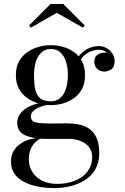

<svg xmlns="http://www.w3.org/2000/svg" viewBox="-20 -700 636 980"><path d="M258 260Q213 260 172.8 252.2Q132.5 244.5 101.8 228Q71 211.5 53.5 186Q36 160.5 36 125Q36 91 51.2 67.8Q66.5 44.5 89.2 30.5Q112 16.5 135.5 10.5Q159 4.5 176 4.5H190.5Q157 21.5 142 49.5Q127 77.5 127 114.5Q127 146 143.2 174.5Q159.5 203 192 220.8Q224.5 238.5 272 238.5Q309.5 238.5 342 229.2Q374.5 220 398.8 202.5Q423 185 436.8 159.5Q450.5 134 450.5 101.5Q450.5 72 434.8 51.5Q419 31 392.2 20Q365.5 9 333 9Q322.5 9 298.8 9Q275 9 251.2 9Q227.5 9 216.5 9Q149 9 108.5 -9.5Q68 -28 68 -73Q68 -99.5 83.2 -119.8Q98.5 -140 124.5 -153.8Q150.5 -167.5 183.2 -174.5Q216 -181.5 251.5 -181.5L250.5 -167.5Q234.5 -167.5 215 -163.5Q195.5 -159.5 177.8 -151.5Q160 -143.5 148.8 -132Q137.5 -120.5 137.5 -106Q137.5 -80 164.8 -74.8Q192 -69.5 233 -69.5Q250.5 -69.5 265 -69.8Q279.5 -70 293.2 -70.2Q307 -70.5 321 -70.5Q349 -70.5 378.2 -65.5Q407.5 -60.5 432 -45Q456.5 -29.5 471.5 0.8Q486.5 31 486.5 82Q486.5 129 467.2 163Q448 197 415.2 218.2Q382.5 239.5 341.8 249.8Q301 260 258 260ZM240 -163.5Q209.5 -163.5 178 -172Q146.5 -180.5 120 -198.8Q93.5 -217 77.2 -246Q61 -275 61 -316.5Q61 -358 77.2 -387Q93.5 -416 120 -434.2Q146.5 -452.5 178 -461Q209.5 -469.5 240 -469.5Q270.5 -469.5 301.2 -461Q332 -452.5 357.5 -434.2Q383 -416 398.5 -387Q414 -358 414 -316.5Q414 -275 398.5 -246Q383 -217 357.5 -198.8Q332 -180.5 301.2 -172Q270.5 -163.5 240 -163.5ZM240 -183Q269.5 -183 288.8 -201Q308 -219 317.2 -249.2Q326.5 -279.5 326.5 -316.5Q326.5 -353.5 317.2 -383.8Q308 -414 288.8 -432Q269.5 -450 240 -450Q210.5 -450 191.2 -432Q172 -414 162.8 -383.8Q153.5 -353.5 153.5 -316.5Q153.5 -279.5 158.8 -249.2Q164 -219 182.2 -201Q200.5 -183 240 -183ZM512 -334.5Q493 -334.5 477.2 -347.5Q461.5 -360.5 461.5 -385Q461.5 -410 477.8 -420.8Q494 -431.5 512 -431.5Q530.5 -431.5 547.2 -420.8Q564 -410 564 -389.5H545Q545 -410 529 -428Q513 -446 483 -446Q465 -446 442 -437.2Q419 -428.5 399 -405.8Q379 -383 369 -341L355 -351Q365 -395 387.5 -419.8Q410 -444.5 435.8 -454.8Q461.5 -465 481.5 -465Q506 -465 524.8 -454Q543.5 -443 554.2 -425.8Q565 -408.5 565 -389.5Q565 -357.5 547.8 -346Q530.5 -334.5 512 -334.5ZM138 -559 128 -569.5 238 -679.5H303L413 -569.5L403 -559L270 -634.5Z"/></svg>

Font: Bodoni Moda SC
Style: Regular
Weight: 400
Designer: Owen Earl
Foundry: indestructible type
Version: Version 2.005